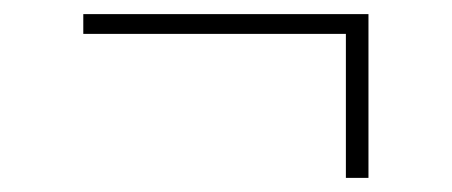

<svg xmlns="http://www.w3.org/2000/svg" viewBox="-20 -364 640 272"><path d="M470 -112V-316H98V-344H502V-112Z"/></svg>

Font: Source Code Pro ExtraLight
Style: Regular
Weight: 200
Monospace: yes
Designer: Paul D. Hunt, Teo Tuominen
Foundry: Adobe Systems Incorporated
Version: Version 2.030;PS 1.000;hotconv 16.6.51;makeotf.lib2.5.65220